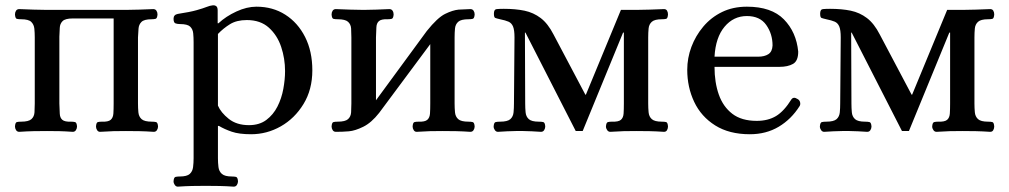

<svg xmlns="http://www.w3.org/2000/svg" viewBox="-20 -490 3774 718"><path d="M52 3Q44 3 40 -3.5Q36 -10 36 -17Q37 -32 43 -33.5Q49 -35 59 -35Q87 -35 97.5 -44.5Q108 -54 109 -70Q110 -86 110 -103V-350Q110 -367 108.5 -382.5Q107 -398 97 -408Q87 -418 59 -418Q49 -418 43 -419.5Q37 -421 36 -436Q36 -444 40 -450Q44 -456 52 -456Q81 -455 105 -454Q129 -453 156 -453H450Q476 -453 500.5 -454Q525 -455 553 -456Q561 -456 565 -450Q569 -444 569 -436Q568 -421 561.5 -419.5Q555 -418 547 -418Q519 -418 509 -408Q499 -398 498 -382.5Q497 -367 496 -350V-103Q496 -86 497.5 -70Q499 -54 509.5 -44.5Q520 -35 548 -35Q557 -35 563.5 -33.5Q570 -32 571 -17Q571 -10 567 -3.5Q563 3 555 3Q526 1 502 0.5Q478 0 451 0Q425 0 404 0.5Q383 1 354 3Q347 3 343 -3.5Q339 -10 339 -17Q340 -32 346 -33.5Q352 -35 361 -35Q385 -34 394 -42Q403 -50 404 -65.5Q405 -81 405 -103V-421H252Q224 -421 214 -411Q204 -401 203.5 -385.5Q203 -370 202 -353V-103Q203 -81 203.5 -65.5Q204 -50 213 -42Q222 -34 246 -35Q254 -35 260.5 -33.5Q267 -32 268 -17Q268 -10 264 -3.5Q260 3 252 3Q224 1 203 0.5Q182 0 156 0Q129 0 105 0.5Q81 1 52 3Z M645 208Q638 208 633.5 201.5Q629 195 629 188Q630 173 636.5 171.5Q643 170 652 170Q679 170 689.5 160.5Q700 151 702 135Q704 119 704 102V-332Q704 -350 702.5 -365.5Q701 -381 691 -390.5Q681 -400 653 -400Q644 -400 636.5 -402.5Q629 -405 629 -420Q629 -435 645 -438Q691 -445 715.5 -452Q740 -459 752.5 -464Q765 -469 775 -470Q783 -471 788.5 -467Q794 -463 794 -451V-403H797Q825 -429 864 -447Q903 -465 939 -465Q1000 -465 1047 -435Q1094 -405 1121 -351.5Q1148 -298 1148 -227Q1148 -155 1115 -101Q1082 -47 1030 -17.5Q978 12 919 12Q874 12 846.5 2.5Q819 -7 799 -19H795V102Q795 119 797 135Q799 151 810 160.5Q821 170 847 170Q856 170 862.5 171.5Q869 173 870 188Q870 195 866 201.5Q862 208 854 208Q825 206 800.5 205.5Q776 205 749 205Q722 205 698 205.5Q674 206 645 208ZM911 -22Q950 -22 976 -41.5Q1002 -61 1017.5 -91.5Q1033 -122 1039.5 -157.5Q1046 -193 1046 -224Q1046 -271 1031.5 -314.5Q1017 -358 985.5 -386.5Q954 -415 903 -415Q865 -415 840 -399.5Q815 -384 795 -363V-95Q806 -69 835.5 -45.5Q865 -22 911 -22Z M1236 3Q1228 3 1224 -3.5Q1220 -10 1220 -17Q1221 -32 1227 -33.5Q1233 -35 1243 -35Q1271 -35 1281.5 -44.5Q1292 -54 1293 -70Q1294 -86 1294 -103V-350Q1294 -368 1293 -383.5Q1292 -399 1281.5 -408.5Q1271 -418 1243 -418Q1233 -418 1227 -419.5Q1221 -421 1220 -436Q1220 -444 1224 -450Q1228 -456 1236 -456Q1265 -455 1289 -454Q1313 -453 1340 -453Q1366 -453 1387 -454Q1408 -455 1436 -456Q1444 -456 1448 -450Q1452 -444 1452 -436Q1451 -421 1444.5 -419.5Q1438 -418 1430 -418Q1406 -419 1397 -411Q1388 -403 1387.5 -387.5Q1387 -372 1386 -350V-115L1576 -374Q1616 -424 1644.5 -438Q1673 -452 1695 -454L1739 -456Q1747 -456 1751 -450Q1755 -444 1755 -436Q1754 -421 1747.5 -419.5Q1741 -418 1732 -418Q1704 -418 1693.5 -408.5Q1683 -399 1681.5 -383.5Q1680 -368 1680 -350V-103Q1680 -86 1681.5 -70Q1683 -54 1693.5 -44.5Q1704 -35 1732 -35Q1741 -35 1747.5 -33.5Q1754 -32 1755 -17Q1755 -10 1751 -3.5Q1747 3 1739 3Q1710 1 1686 0.5Q1662 0 1635 0Q1609 0 1588 0.5Q1567 1 1538 3Q1531 3 1527 -3.5Q1523 -10 1523 -17Q1524 -32 1530 -33.5Q1536 -35 1545 -35Q1569 -34 1578 -42Q1587 -50 1588 -65.5Q1589 -81 1589 -103V-325L1398 -68Q1369 -31 1338.5 -16Q1308 -1 1285 1Q1273 2 1261 2.5Q1249 3 1236 3Z M1842 3Q1835 3 1830.5 -3.5Q1826 -10 1826 -17Q1827 -32 1833.5 -33.5Q1840 -35 1850 -35Q1878 -35 1888.5 -44.5Q1899 -54 1900.5 -70Q1902 -86 1902 -103L1904 -350Q1904 -378 1898.5 -391Q1893 -404 1881.5 -409Q1870 -414 1850 -418Q1837 -421 1832 -423Q1827 -425 1827 -439Q1827 -455 1837.5 -456Q1848 -457 1864 -457Q1908 -457 1941.5 -450Q1975 -443 2002 -422.5Q2029 -402 2050 -361L2169 -136H2171L2302 -453H2359Q2385 -453 2409.5 -454Q2434 -455 2463 -456Q2471 -456 2474.5 -450Q2478 -444 2478 -436Q2477 -421 2471 -419.5Q2465 -418 2455 -418Q2428 -418 2417.5 -408.5Q2407 -399 2405.5 -383.5Q2404 -368 2404 -350V-103Q2404 -86 2405.5 -70Q2407 -54 2417.5 -44.5Q2428 -35 2455 -35Q2465 -35 2471 -33.5Q2477 -32 2478 -17Q2478 -10 2474.5 -3.5Q2471 3 2463 3Q2434 1 2409.5 0.5Q2385 0 2359 0Q2333 0 2312 0.5Q2291 1 2262 3Q2255 3 2250.5 -3.5Q2246 -10 2246 -17Q2247 -32 2253.5 -33.5Q2260 -35 2268 -35Q2293 -34 2302 -42Q2311 -50 2312 -65.5Q2313 -81 2313 -103V-368H2310L2159 0H2133L1945 -368H1943L1944 -103Q1944 -86 1945.5 -70Q1947 -54 1957.5 -44.5Q1968 -35 1995 -35Q2005 -35 2011.5 -33.5Q2018 -32 2019 -17Q2019 -10 2015 -3.5Q2011 3 2003 3Q1985 2 1969 1Q1953 0 1937 0H1909Q1893 0 1876.5 1Q1860 2 1842 3Z M2784 12Q2707 12 2654.5 -21Q2602 -54 2576 -109Q2550 -164 2550 -229Q2550 -273 2565.5 -314.5Q2581 -356 2610 -390.5Q2639 -425 2680 -445Q2721 -465 2773 -465Q2865 -465 2911.5 -417.5Q2958 -370 2965 -297Q2965 -262 2945.5 -251Q2926 -240 2895 -240H2652Q2652 -182 2668 -136.5Q2684 -91 2718.5 -64.5Q2753 -38 2810 -38Q2852 -38 2882 -56Q2912 -74 2940 -119Q2948 -129 2962 -120Q2970 -116 2972 -107.5Q2974 -99 2970 -93Q2939 -44 2892 -16Q2845 12 2784 12ZM2652 -278H2815Q2839 -278 2853.5 -287.5Q2868 -297 2869 -320Q2869 -363 2845.5 -396.5Q2822 -430 2773 -430Q2723 -430 2689.5 -390Q2656 -350 2652 -278Z M3062 3Q3055 3 3050.5 -3.5Q3046 -10 3046 -17Q3047 -32 3053.5 -33.5Q3060 -35 3070 -35Q3098 -35 3108.5 -44.5Q3119 -54 3120.5 -70Q3122 -86 3122 -103L3124 -350Q3124 -378 3118.5 -391Q3113 -404 3101.5 -409Q3090 -414 3070 -418Q3057 -421 3052 -423Q3047 -425 3047 -439Q3047 -455 3057.5 -456Q3068 -457 3084 -457Q3128 -457 3161.5 -450Q3195 -443 3222 -422.5Q3249 -402 3270 -361L3389 -136H3391L3522 -453H3579Q3605 -453 3629.5 -454Q3654 -455 3683 -456Q3691 -456 3694.5 -450Q3698 -444 3698 -436Q3697 -421 3691 -419.5Q3685 -418 3675 -418Q3648 -418 3637.5 -408.5Q3627 -399 3625.5 -383.5Q3624 -368 3624 -350V-103Q3624 -86 3625.5 -70Q3627 -54 3637.5 -44.5Q3648 -35 3675 -35Q3685 -35 3691 -33.5Q3697 -32 3698 -17Q3698 -10 3694.5 -3.5Q3691 3 3683 3Q3654 1 3629.5 0.5Q3605 0 3579 0Q3553 0 3532 0.5Q3511 1 3482 3Q3475 3 3470.5 -3.5Q3466 -10 3466 -17Q3467 -32 3473.5 -33.5Q3480 -35 3488 -35Q3513 -34 3522 -42Q3531 -50 3532 -65.5Q3533 -81 3533 -103V-368H3530L3379 0H3353L3165 -368H3163L3164 -103Q3164 -86 3165.5 -70Q3167 -54 3177.5 -44.5Q3188 -35 3215 -35Q3225 -35 3231.5 -33.5Q3238 -32 3239 -17Q3239 -10 3235 -3.5Q3231 3 3223 3Q3205 2 3189 1Q3173 0 3157 0H3129Q3113 0 3096.5 1Q3080 2 3062 3Z"/></svg>

Font: Alice
Style: Regular
Weight: 400
Designer: Ksenia Yerulevich
Foundry: Cyreal (http://www.cyreal.org/)
Version: Version 2.003; ttfautohint (v1.8.3)